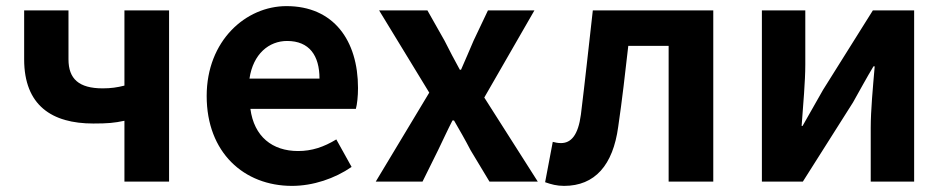

<svg xmlns="http://www.w3.org/2000/svg" viewBox="-20 -594 3089 628"><path d="M387 0H533V-560H387V-314C363 -308 343 -305 316 -305C238 -305 204 -336 204 -400V-560H59V-400C59 -249 150 -190 285 -190C333 -190 354 -192 387 -199Z M935 14C1004 14 1075 -10 1130 -48L1080 -138C1039 -113 1000 -100 955 -100C871 -100 811 -147 799 -238H1144C1148 -252 1151 -279 1151 -306C1151 -462 1071 -574 917 -574C784 -574 656 -461 656 -280C656 -95 778 14 935 14ZM796 -337C808 -418 860 -460 919 -460C992 -460 1025 -412 1025 -337Z M1209 0H1362L1413 -103C1429 -136 1444 -169 1460 -200H1465C1483 -169 1502 -136 1519 -103L1581 0H1739L1564 -275L1728 -560H1576L1529 -461C1516 -429 1501 -397 1488 -366H1484C1467 -397 1450 -429 1434 -461L1378 -560H1220L1384 -291Z M1825 14C1926 14 1985 -54 2002 -179C2015 -267 2025 -356 2035 -444H2167V0H2313V-560H1919C1906 -446 1894 -332 1880 -219C1871 -152 1848 -126 1815 -126C1804 -126 1796 -128 1788 -130L1763 2C1783 9 1801 14 1825 14Z M2472 0H2606L2770 -259C2788 -291 2817 -344 2837 -377H2841C2835 -307 2828 -233 2828 -176V0H2970V-560H2835L2672 -300C2654 -268 2624 -216 2605 -182H2602C2607 -252 2614 -327 2614 -383V-560H2472Z"/></svg>

Font: Noto Sans Mono CJK TC
Style: Bold
Weight: 700
Designer: Ryoko NISHIZUKA 西塚涼子 (kana, bopomofo & ideographs); Paul D. Hunt (Latin, Greek & Cyrillic); Sandoll Communications 산돌커뮤니
Foundry: Adobe
Version: Version 2.004;hotconv 1.0.118;makeotfexe 2.5.65603